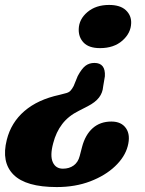

<svg xmlns="http://www.w3.org/2000/svg" viewBox="-21 -588 589 778"><path d="M397 -237.5Q395 -212 380.2 -192.8Q365.5 -173.5 334.5 -157.5L298.5 -139Q256 -118 231 -85.2Q206 -52.5 194.5 -7.5Q181 42.5 192.8 69Q204.5 95.5 234 95.5Q259.5 95.5 277.5 82.5Q295.5 69.5 302 44L311.5 7.5Q324.5 -42 354.8 -68.8Q385 -95.5 430.5 -95.5Q471 -95.5 489.8 -68Q508.5 -40.5 496.5 4.5Q485 48 445.2 85.8Q405.5 123.5 344.8 146.8Q284 170 209 170Q84 170 33.8 119.8Q-16.5 69.5 6.5 -21.5Q24 -91.5 78 -138Q132 -184.5 219.5 -203.5L242.5 -209.5Q257 -212.5 264 -219.8Q271 -227 277.5 -239.5L294 -280Q310.5 -310.5 325.8 -321.8Q341 -333 361.5 -333Q407 -333 404 -279ZM421 -568Q466 -568 488.8 -546.8Q511.5 -525.5 510.5 -494.5Q509.5 -454 475 -423.5Q440.5 -393 384.5 -393Q339.5 -393 318.2 -415Q297 -437 298 -470Q299 -510 333.2 -539Q367.5 -568 421 -568Z"/></svg>

Font: Fraunces 72pt SuperSoft
Style: Bold Italic
Weight: 700
Italic angle: -16°
Version: Version 1.000;[0bf87f6ff]